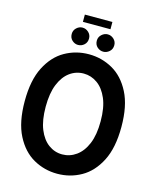

<svg xmlns="http://www.w3.org/2000/svg" viewBox="-136 -1021 910 1124"><g transform="rotate(15 319.5 -459.0)"><path d="M27 -350Q27 -477 68 -557Q109 -637 175.5 -674.5Q242 -712 320 -712Q398 -712 464.5 -674.5Q531 -637 572 -557Q613 -477 613 -350Q613 -223 572 -143Q531 -63 464.5 -25.5Q398 12 320 12Q242 12 175.5 -25.5Q109 -63 68 -143Q27 -223 27 -350ZM154 -350Q154 -268 176 -214Q198 -160 235.5 -132.5Q273 -105 319 -105Q365 -105 403.5 -132.5Q442 -160 464.5 -214Q487 -268 487 -350Q487 -433 464 -487Q441 -541 403 -568Q365 -595 320 -595Q273 -595 235.5 -567.5Q198 -540 176 -486Q154 -432 154 -350ZM243 -748Q223 -748 207 -762.5Q191 -777 191 -801Q191 -823 207 -838Q223 -853 243 -853Q264 -853 280 -838Q296 -823 296 -801Q296 -777 280 -762.5Q264 -748 243 -748ZM396 -748Q375 -748 359 -762.5Q343 -777 343 -801Q343 -823 359.5 -838Q376 -853 396 -853Q417 -853 433 -838Q449 -823 449 -801Q449 -777 432.5 -762.5Q416 -748 396 -748ZM236 -930H403V-886H236Z"/></g></svg>

Font: Phudu Medium
Style: Regular
Weight: 500
Version: Version 1.005;gftools[0.9.23]